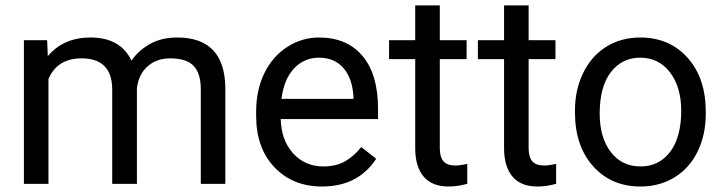

<svg xmlns="http://www.w3.org/2000/svg" viewBox="-20 -676 2660 706"><path d="M153.3 -528.3 155.8 -469.7Q213.9 -538.1 312.5 -538.1Q423.3 -538.1 463.4 -453.1Q489.7 -491.2 532 -514.6Q574.2 -538.1 631.8 -538.1Q805.7 -538.1 808.6 -354V0H718.3V-348.6Q718.3 -405.3 692.4 -433.3Q666.5 -461.4 605.5 -461.4Q555.2 -461.4 522 -431.4Q488.8 -401.4 483.4 -350.6V0H392.6V-346.2Q392.6 -461.4 279.8 -461.4Q190.9 -461.4 158.2 -385.7V0H67.9V-528.3Z M1164.1 9.8Q1056.6 9.8 989.3 -60.8Q921.9 -131.3 921.9 -249.5V-266.1Q921.9 -344.7 951.9 -406.5Q981.9 -468.3 1035.9 -503.2Q1089.8 -538.1 1152.8 -538.1Q1255.9 -538.1 1313 -470.2Q1370.1 -402.3 1370.1 -275.9V-238.3H1012.2Q1014.2 -160.2 1057.9 -112.1Q1101.6 -64 1168.9 -64Q1216.8 -64 1250 -83.5Q1283.2 -103 1308.1 -135.3L1363.3 -92.3Q1296.9 9.8 1164.1 9.8ZM1152.8 -463.9Q1098.1 -463.9 1061 -424.1Q1023.9 -384.3 1015.1 -312.5H1279.8V-319.3Q1275.9 -388.2 1242.7 -426Q1209.5 -463.9 1152.8 -463.9Z M1597.2 -656.2V-528.3H1695.8V-458.5H1597.2V-130.9Q1597.2 -99.1 1610.4 -83.3Q1623.5 -67.4 1655.3 -67.4Q1670.9 -67.4 1698.2 -73.2V0Q1662.6 9.8 1628.9 9.8Q1568.4 9.8 1537.6 -26.9Q1506.8 -63.5 1506.8 -130.9V-458.5H1410.6V-528.3H1506.8V-656.2Z M1923.8 -656.2V-528.3H2022.5V-458.5H1923.8V-130.9Q1923.8 -99.1 1937 -83.3Q1950.2 -67.4 1981.9 -67.4Q1997.6 -67.4 2024.9 -73.2V0Q1989.3 9.8 1955.6 9.8Q1895 9.8 1864.3 -26.9Q1833.5 -63.5 1833.5 -130.9V-458.5H1737.3V-528.3H1833.5V-656.2Z M2094.2 -269Q2094.2 -346.7 2124.8 -408.7Q2155.3 -470.7 2209.7 -504.4Q2264.2 -538.1 2334 -538.1Q2441.9 -538.1 2508.5 -463.4Q2575.2 -388.7 2575.2 -264.6V-258.3Q2575.2 -181.2 2545.7 -119.9Q2516.1 -58.6 2461.2 -24.4Q2406.2 9.8 2335 9.8Q2227.5 9.8 2160.9 -64.9Q2094.2 -139.6 2094.2 -262.7ZM2185.1 -258.3Q2185.1 -170.4 2225.8 -117.2Q2266.6 -64 2335 -64Q2403.8 -64 2444.3 -117.9Q2484.9 -171.9 2484.9 -269Q2484.9 -356 2443.6 -409.9Q2402.3 -463.9 2334 -463.9Q2267.1 -463.9 2226.1 -410.6Q2185.1 -357.4 2185.1 -258.3Z"/></svg>

Font: Vazir
Style: Regular
Weight: 400
Designer: Saber Rastikerdar
Foundry: Saber Rastikerdar
Version: Version 30.0.0